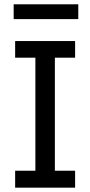

<svg xmlns="http://www.w3.org/2000/svg" viewBox="-20 -865 416 885"><path d="M326.2 0H49.8V-78.1H143.1V-599.1H49.8V-675.8H326.2V-599.1H232.9V-78.1H326.2ZM43 -776.9V-845.2H340.8V-776.9Z"/></svg>

Font: Lorenzo Sans
Style: Regular
Weight: 400
Foundry: Intel Corporation
Version: Version 1.00; ttfautohint (v1.5)